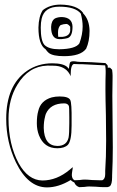

<svg xmlns="http://www.w3.org/2000/svg" viewBox="-20 -782 510 834"><path d="M458 -488 467 -479Q469 -463 469 -454V-444Q468 -416 468 -366Q468 -328 469 -254Q470 -179 470 -141Q470 -81 467 -20V-13Q467 19 457 27Q452 30 446 31H432Q419 31 396 29Q376 28 367 28Q360 28 346 30Q331 31 324 31Q308 25 303 11Q291 5 287 0Q234 32 184 32Q102 32 49 -77Q7 -165 7 -266Q7 -411 97 -474Q145 -507 207 -507Q254 -507 272 -491Q276 -487 279 -483Q282 -510 286 -513Q291 -516 299 -516Q305 -516 316 -514Q326 -513 330 -513H339Q366 -513 438 -508L447 -499Q447 -497 448 -494Q448 -490 448 -488ZM437 -498Q407 -500 339 -503H328Q324 -503 314.5 -503.5Q305 -504 301 -504Q287 -501 287 -456V-451Q270 -491 224 -496Q211 -497 185 -497Q104 -494 56 -415Q17 -352 17 -266Q17 -155 61 -73Q102 1 164 2Q227 2 283 -45Q291 -51 296 -56Q296 -50 294 -40Q292 -28 292 -21Q293 -4 304 1Q312 1 326 0Q340 -2 347 -2Q358 -2 380 0Q402 1 412 1H424Q437 -4 437 -26V-40Q441 -99 441 -171Q441 -208 440 -281Q438 -355 438 -393Q438 -440 439 -464V-474Q439 -483 437 -498ZM354 -570 353 -569Q329 -538 258 -538Q210 -538 192 -552Q184 -559 178 -568Q147 -588 147 -662Q148 -711 166 -738Q197 -762 243 -762Q315 -761 341 -726V-724Q368 -697 369 -648Q369 -602 354 -570ZM325 -594Q339 -632 339 -667Q339 -693 331 -723Q307 -753 237 -753Q173 -753 161 -701Q157 -684 157 -662Q157 -605 173 -587Q192 -568 237 -568Q309 -569 325 -594ZM146 -299Q156 -345 205 -359Q221 -363 239 -363Q277 -363 285 -348Q292 -335 291 -257Q291 -245 291 -236Q291 -171 275 -153Q260 -138 229 -138Q171 -138 149 -195Q140 -219 140 -246Q140 -279 146 -299ZM176 -277V-276Q170 -255 170 -226Q172 -149 229 -148Q270 -148 278 -185Q281 -202 281 -247V-273Q281 -318 279 -322Q274 -333 259 -333Q199 -333 179 -287Q177 -282 176 -277ZM219 -702Q232 -708 249 -708Q294 -706 295 -666Q295 -622 272 -616Q266 -614 247 -612H237Q202 -613 202 -665Q203 -692 219 -702ZM243 -673 244 -674Q232 -663 232 -642Q232 -629 233 -622H252Q282 -625 285 -648Q285 -653 285 -666Q277 -677 269 -678Q257 -678 243 -673Z"/></svg>

Font: Londrina Shadow
Style: Regular
Weight: 400
Designer: Marcelo Magalhaes
Foundry: Marcelo Magalhães
Version: Version 1.001 2011